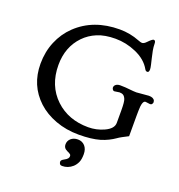

<svg xmlns="http://www.w3.org/2000/svg" viewBox="-178 -938 1248 1340"><g transform="rotate(20 446.0 -267.5)"><path d="M47.9 0ZM862.8 -359.4 828.1 -363.8Q803.2 -363.8 802.7 -287.6Q802.2 -267.6 802.2 -250V-99.1L758.3 -76.2Q739.7 -66.4 722.7 -54.2Q705.6 -42 679.7 -29.1Q653.8 -16.1 623 -6.8Q560.5 11.2 467.3 11.2Q374 11.2 294.4 -18.3Q214.8 -47.9 160.2 -98.6Q47.9 -203.1 47.9 -363.3Q47.9 -452.1 79.6 -528.1Q111.3 -604 168.9 -659.2Q292.5 -777.3 487.3 -777.3Q564 -777.3 634.3 -749.5Q653.8 -741.7 663.1 -741.7Q677.7 -741.7 695.3 -760.7Q724.1 -790.5 733.9 -790.5Q748.5 -790.5 748.5 -766.6Q748.5 -742.7 753.4 -716.3Q758.3 -689.9 764.6 -665L775.4 -619.1Q780.3 -598.1 780.3 -587.4Q780.3 -564.5 767.1 -564.5Q755.9 -564.5 749.5 -575.7Q714.4 -639.2 634.3 -673.8Q560.1 -706.1 481.4 -706.1Q402.8 -706.1 347.2 -682.9Q291.5 -659.7 252 -618.7Q168.5 -532.2 168.5 -398.4Q168.5 -244.6 268.1 -150.4Q364.3 -60.1 511.2 -60.1Q572.3 -60.1 627 -85Q689.5 -113.3 689.5 -157.2V-250Q689.5 -313.5 681.4 -332.3Q673.3 -351.1 662.6 -357.4Q651.9 -363.8 634.8 -363.8L598.6 -358.4Q589.4 -358.4 584.5 -366.2Q579.6 -374 579.6 -379.6Q579.6 -385.3 581.8 -390.6Q584 -396 588.9 -400.4Q601.1 -411.6 623.5 -411.6Q646 -411.6 661.6 -410.4Q677.2 -409.2 690.4 -407.7Q726.6 -403.8 745.1 -403.8L835.9 -411.6Q871.1 -411.6 879.9 -390.6Q881.8 -385.3 881.8 -379.6Q881.8 -374 877 -366.7Q872.1 -359.4 862.8 -359.4ZM404.3 105.5Q404.3 80.1 423.3 62.5Q443.4 44.4 475.3 44.4Q507.3 44.4 527.6 66.9Q547.9 89.4 547.9 127.9Q547.9 166.5 537.4 189Q526.9 211.4 510.3 226.6Q476.6 256.3 433.1 256.3Q421.9 256.3 416.3 249.5Q410.6 242.7 410.6 231.4Q410.6 220.2 430.4 209.7Q450.2 199.2 456.3 190.9Q462.4 182.6 462.4 173.8Q462.4 165 458 160.9Q453.6 156.7 447.3 153.6Q440.9 150.4 433.3 147Q425.8 143.6 419.4 138.7Q404.3 127 404.3 105.5Z"/></g></svg>

Font: Stoke
Style: Regular
Weight: 400
Designer: Nicole Fally
Foundry: Nicole Fally
Version: Version 1.002